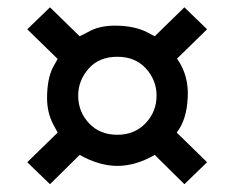

<svg xmlns="http://www.w3.org/2000/svg" viewBox="-20 -542 626 512"><path d="M451.2 -188.5 532.2 -109.4 471.7 -50.8 392.6 -128.9Q341.8 -99.6 293 -99.6Q245.1 -99.6 192.4 -128.9L113.3 -50.8L52.7 -109.4L133.8 -188.5L121.1 -211.9Q105.5 -243.2 105.5 -280.3Q105.5 -331.1 121.1 -362.3L133.8 -384.8L52.7 -463.9L113.3 -522.5L192.4 -445.3L213.9 -456.1Q243.2 -473.6 286.1 -473.6Q337.9 -473.6 372.1 -456.1L392.6 -445.3L471.7 -522.5L532.2 -463.9L452.1 -385.7Q484.4 -339.8 480.5 -280.3Q477.5 -221.7 451.2 -188.5ZM397.5 -287.1Q397.5 -328.1 369.1 -359.4Q340.8 -390.6 293 -390.6Q244.1 -390.6 216.3 -358.9Q188.5 -327.1 188.5 -287.1Q188.5 -244.1 217.3 -213.4Q246.1 -182.6 293 -182.6Q338.9 -182.6 368.2 -213.4Q397.5 -244.1 397.5 -287.1Z"/></svg>

Font: Thabit-Bold
Style: Bold
Weight: 700
Designer: Regenerated by Nadim Shaikli
Foundry: MAK Alagha
Version: 0.01